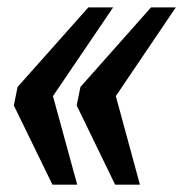

<svg xmlns="http://www.w3.org/2000/svg" viewBox="-20 -502 498 522"><path d="M188.5 -215.3 198.7 -265.6 390.6 -481.9H458L294.9 -240.7L360.4 0H293ZM17.6 -215.3 27.8 -265.6 220.2 -481.9H287.6L124 -240.7L189.9 0H122.6Z"/></svg>

Font: Charis SIL APac
Style: Bold Italic
Weight: 700
Italic angle: -11°
Foundry: SIL International
Version: Version 5.000